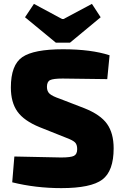

<svg xmlns="http://www.w3.org/2000/svg" viewBox="-20 -957 637 990"><path d="M499 -868 341 -737H268L109 -868L155 -937L300 -859H308L454 -937ZM323 -246 185 -301Q104 -334 70 -381.5Q36 -429 36 -506Q36 -622 95 -662.5Q154 -703 305 -703Q450 -703 545 -672L533 -549Q356 -552 303 -552Q255 -552 238.5 -544Q222 -536 222 -509Q222 -486 236 -473.5Q250 -461 288 -448L415 -399Q498 -366 532 -318Q566 -270 566 -192Q566 -75 507.5 -31Q449 13 296 13Q164 13 43 -17L54 -150Q259 -145 295 -145Q345 -145 361.5 -153.5Q378 -162 378 -188Q378 -212 366.5 -223Q355 -234 323 -246Z"/></svg>

Font: Ezarion Extra Bold
Style: Regular
Weight: 800
Designer: Natanael Gama
Version: Version 1.001;PS 001.001;hotconv 1.0.70;makeotf.lib2.5.58329